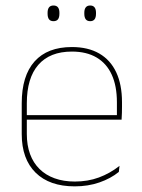

<svg xmlns="http://www.w3.org/2000/svg" viewBox="-20 -668 515 698"><path d="M251.5 9.5Q160 9.5 109.5 -40.2Q59 -90 59 -180.5V-292.5Q59 -392.5 105.8 -444.8Q152.5 -497 241.5 -497Q300 -497 340.8 -473.5Q381.5 -450 402.5 -405.2Q423.5 -360.5 423.5 -296.5V-279.5Q423.5 -268.5 423.2 -257.5Q423 -246.5 422 -233H405Q405 -250.5 405 -266.5Q405 -282.5 405 -296Q405 -355.5 386.2 -396.5Q367.5 -437.5 331 -459Q294.5 -480.5 241.5 -480.5Q161.5 -480.5 119.5 -432.5Q77.5 -384.5 77.5 -292.5V-243.5V-239.5V-181Q77.5 -140 89.2 -108Q101 -76 123.5 -53.8Q146 -31.5 178.5 -19.8Q211 -8 252 -8Q299.5 -8 339.5 -22.8Q379.5 -37.5 414.5 -65L412 -43Q382.5 -19 341.5 -4.8Q300.5 9.5 251.5 9.5ZM67.5 -233V-249.5H415.5V-233ZM174.5 -591Q163.5 -591 158.2 -597.8Q153 -604.5 153 -618.5V-621.5Q153 -634.5 158.2 -641.2Q163.5 -648 174.5 -648Q185.5 -648 190.8 -641.2Q196 -634.5 196 -621.5V-618.5Q196 -604.5 190.8 -597.8Q185.5 -591 174.5 -591ZM308 -591Q297 -591 291.8 -597.8Q286.5 -604.5 286.5 -618.5V-621.5Q286.5 -634.5 291.8 -641.2Q297 -648 308 -648Q318.5 -648 323.8 -641.2Q329 -634.5 329 -621.5V-618.5Q329 -604.5 323.8 -597.8Q318.5 -591 308 -591Z"/></svg>

Font: Anek Telugu Medium Thin
Style: Regular
Weight: 250
Version: Version 1.003